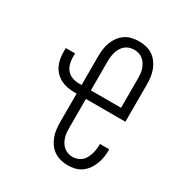

<svg xmlns="http://www.w3.org/2000/svg" viewBox="-164 -800 878 931"><g transform="rotate(30 275.0 -335.0)"><path d="M347 12Q327 12 307 7Q287 2 270.5 -9Q254 -20 242 -36.5Q230 -53 223 -72Q216 -91 213.5 -111Q211 -131 211 -151V-311H197Q178 -311 159 -314.5Q140 -318 123 -326.5Q106 -335 92 -349Q78 -363 70 -380Q62 -397 58.5 -416Q55 -435 55 -454V-476H107V-454Q107 -436 112 -417.5Q117 -399 129.5 -385Q142 -371 160 -365Q178 -359 197 -359H211V-519Q211 -539 213.5 -559Q216 -579 223 -598Q230 -617 242 -633.5Q254 -650 271 -661.5Q288 -673 307.5 -677.5Q327 -682 348 -682Q368 -682 387.5 -677.5Q407 -673 424 -661.5Q441 -650 453 -633.5Q465 -617 472 -598Q479 -579 481.5 -559Q484 -539 484 -519V-311H263V-151Q263 -137 264 -124Q265 -111 269 -98Q273 -85 280 -73Q287 -61 297 -52.5Q307 -44 320 -39.5Q333 -35 347 -35Q360 -35 373 -39.5Q386 -44 396 -52.5Q406 -61 412.5 -73Q419 -85 423 -97.5Q427 -110 429 -123.5Q431 -137 431 -150V-156H482Q483 -154 483 -152Q483 -150 483 -147Q483 -128 479.5 -108.5Q476 -89 468.5 -70.5Q461 -52 449.5 -36Q438 -20 421.5 -8.5Q405 3 385.5 7.5Q366 12 347 12ZM432 -359V-519Q432 -533 431 -546.5Q430 -560 426 -572.5Q422 -585 415 -597Q408 -609 397.5 -618Q387 -627 374 -631Q361 -635 348 -635Q334 -635 321 -631Q308 -627 297.5 -618Q287 -609 280 -597Q273 -585 269.5 -572.5Q266 -560 264.5 -546.5Q263 -533 263 -519V-359Z"/></g></svg>

Font: Lode Dark Term
Style: Regular
Weight: 400
Monospace: yes
Designer: Belleve Invis
Foundry: Belleve Invis
Version: Version 29.2.0